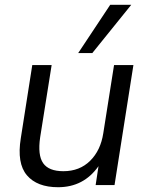

<svg xmlns="http://www.w3.org/2000/svg" viewBox="-20 -774 617 803"><path d="M223 9Q135 9 92.5 -41Q50 -91 67 -196L115 -502H196L148 -200Q137 -125 160.5 -91.5Q184 -58 245 -58Q313 -58 357 -101.5Q401 -145 412 -217L457 -502H538L459 0H380L392 -79Q330 9 223 9ZM307 -552 441 -754H529L366 -552Z"/></svg>

Font: Mulish
Style: Italic
Weight: 400
Italic angle: -9°
Designer: Vernon Adams
Foundry: Vernon Adams
Version: Version 3.603; ttfautohint (v1.8.3)